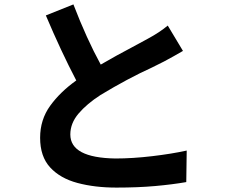

<svg xmlns="http://www.w3.org/2000/svg" viewBox="-20 -813 1040 871"><path d="M741 -697 810 -582Q769 -558 724 -534Q718 -531 712 -528Q694 -519 670 -507Q558 -456 436 -382Q374 -342 336.5 -298Q299 -254 299 -203Q299 -97 504 -94Q581 -94 670 -104.5Q759 -115 827 -130L825 13Q762 24 683.5 31Q605 38 508 38Q410 38 331.5 17Q253 -4 207.5 -53.5Q162 -103 162 -188Q162 -270 207.5 -333Q253 -396 326 -448Q257 -580 188 -743L313 -793Q373 -637 437 -520Q511 -563 578 -598Q621 -621 650 -637Q704 -666 741 -697Z"/></svg>

Font: Source Han Sans CN Bold
Style: Bold
Weight: 700
Designer: Ryoko NISHIZUKA 西塚涼子 (kana & ideographs); Paul D. Hunt (Latin, Greek & Cyrillic); Wenlong ZHANG 张文龙 (bopomofo); Sandoll 
Foundry: Adobe Systems Incorporated
Version: Version 1.00;May 30, 2023;FontCreator 11.5.0.2422 32-bit